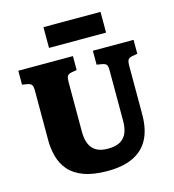

<svg xmlns="http://www.w3.org/2000/svg" viewBox="-131 -1022 1035 1144"><g transform="rotate(-15 386.0 -449.5)"><path d="M392 14Q304 14 246 -7.5Q188 -29 155.5 -66.5Q123 -104 109.5 -152.5Q96 -201 96 -254V-559Q96 -586 89.5 -596Q83 -606 62 -610L31 -615V-701H368V-615L333 -609Q315 -605 309 -594.5Q303 -584 303 -559V-251Q303 -208 315.5 -177.5Q328 -147 355 -130.5Q382 -114 427 -114Q478 -114 506 -131.5Q534 -149 545.5 -179.5Q557 -210 557 -250V-559Q557 -587 551 -596.5Q545 -606 522 -610L491 -615V-701H742V-615L708 -609Q689 -605 683 -594.5Q677 -584 677 -555V-259Q677 -167 645 -106.5Q613 -46 549.5 -16Q486 14 392 14ZM243 -785V-913H595V-785Z"/></g></svg>

Font: Literata ExtraBold
Style: Regular
Weight: 800
Designer: Latin by Veronika Burian and Jose Scaglione. Greek by Irene Vlachou. Cyrillic by Vera Evstafieva.
Foundry: TypeTogether
Version: Version 3.103;gftools[0.9.29]